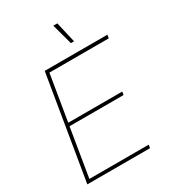

<svg xmlns="http://www.w3.org/2000/svg" viewBox="-222 -1054 1045 1168"><g transform="rotate(-30 300.5 -469.5)"><path d="M39.6 0 160.2 -727.5H600.6L596.7 -704.1H179.7L126.5 -382.8H505.9L502 -360.4H122.6L66.9 -22.5H483.9L480 0ZM382.8 -793.9 342.8 -939.5H371.1L404.8 -793.9Z"/></g></svg>

Font: Inter Display Thin
Style: Italic
Weight: 100
Italic angle: -9.39999°
Designer: Rasmus Andersson
Foundry: rsms
Version: Version 4.000;git-a52131595